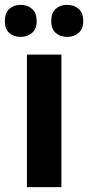

<svg xmlns="http://www.w3.org/2000/svg" viewBox="-41 -771 363 791"><path d="M212 0H70V-546H212ZM-21 -684Q-21 -718 -2.5 -734.5Q16 -751 44 -751Q72 -751 91 -734.5Q110 -718 110 -684Q110 -652 91 -635.5Q72 -619 44 -619Q16 -619 -2.5 -635Q-21 -651 -21 -684ZM170 -684Q170 -718 188.5 -734.5Q207 -751 236 -751Q264 -751 283 -734.5Q302 -718 302 -684Q302 -652 283 -635.5Q264 -619 236 -619Q207 -619 188.5 -635.5Q170 -652 170 -684Z"/></svg>

Font: Noto Sans Armenian SemiCondensed
Style: Bold
Weight: 700
Width: 4
Designer: Monotype Design Team
Foundry: Monotype Imaging Inc.
Version: Version 2.008; ttfautohint (v1.8.4.7-5d5b)